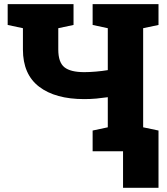

<svg xmlns="http://www.w3.org/2000/svg" viewBox="-20 -731 807 928"><path d="M427.7 0V-100.1L501 -115.7V-261.2Q474.1 -257.3 445.6 -254.6Q417 -252 387.2 -252Q247.6 -252 169.2 -311.8Q90.8 -371.6 90.8 -491.7V-594.7L17.1 -610.4V-710.9H335.4V-610.4L261.7 -594.7V-491.7Q261.7 -429.7 291.3 -406Q320.8 -382.3 387.2 -382.3Q412.1 -382.3 443.8 -385Q475.6 -387.7 501 -392.1V-594.7L427.7 -610.4V-710.9H746.1V-610.4L671.9 -594.7V-115.7L746.1 -100.1V0ZM574.7 176.8V-95.7H746.1V176.8Z"/></svg>

Font: Roboto Slab Black
Style: Regular
Weight: 900
Designer: Google
Version: Version 2.000; ttfautohint (v1.8.1.43-b0c9)